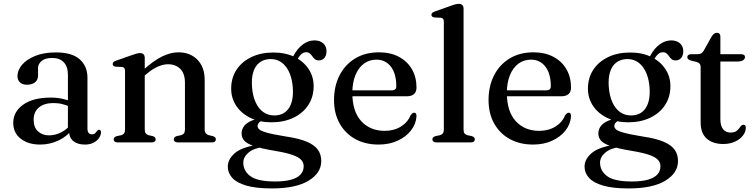

<svg xmlns="http://www.w3.org/2000/svg" viewBox="-20 -758 4019 1022"><path d="M347.5 -61.5V-71L341.5 -74V-360Q341.5 -403 319.8 -426.2Q298 -449.5 258 -449.5Q220.5 -449.5 201.5 -433.5Q182.5 -417.5 182.5 -396V-357Q182.5 -332.5 166.5 -319.8Q150.5 -307 123 -307Q99 -307 86 -319.5Q73 -332 73 -353Q73 -384 97 -412.8Q121 -441.5 166.8 -460.2Q212.5 -479 278 -479Q362.5 -479 404 -442.5Q445.5 -406 445.5 -344.5V-74Q445.5 -58 451.8 -50.5Q458 -43 469 -43Q481 -43 486.5 -48.8Q492 -54.5 496 -60Q498.5 -63 501 -65.2Q503.5 -67.5 507.5 -67.5Q512.5 -67.5 515 -63.8Q517.5 -60 517.5 -54Q517.5 -39.5 507.8 -24.5Q498 -9.5 479 1Q460 11.5 432 11.5Q392.5 11.5 370 -7.2Q347.5 -26 347.5 -61.5ZM50.5 -104Q50.5 -163 103.2 -200.8Q156 -238.5 250 -238.5Q284 -238.5 312.2 -232.2Q340.5 -226 362.5 -216L354.5 -189.5Q334 -198 312.2 -203.8Q290.5 -209.5 264.5 -209.5Q215 -209.5 187 -185.8Q159 -162 159 -121Q159 -80.5 182 -59Q205 -37.5 240.5 -37.5Q273.5 -37.5 304.2 -52.8Q335 -68 357.5 -96L367.5 -73Q338.5 -32.5 292 -10.5Q245.5 11.5 193.5 11.5Q130 11.5 90.2 -19.8Q50.5 -51 50.5 -104Z M750.5 -450V-68.5Q750.5 -55 755.8 -48.2Q761 -41.5 770.5 -38.5L793 -33.5Q808.5 -28.5 808.5 -17Q808.5 0 785.5 0H607Q596 0 590.5 -4.5Q585 -9 585 -16.5Q585 -22.5 589.2 -26.8Q593.5 -31 602 -33.5L626 -38.5Q635.5 -41.5 640.5 -48Q645.5 -54.5 645.5 -68V-379.5Q645.5 -390.5 641.8 -395.5Q638 -400.5 629.5 -401.5L595.5 -403Q587 -404.5 583.5 -408Q580 -411.5 580 -417Q580 -423.5 584 -427.8Q588 -432 599 -435.5L683 -465Q698.5 -470.5 708.2 -473Q718 -475.5 725.5 -475.5Q738 -475.5 744.2 -468.8Q750.5 -462 750.5 -450ZM736.5 -344 717.5 -363.5 739 -382.5Q798.5 -436 843.5 -457.8Q888.5 -479.5 929 -479.5Q992.5 -479.5 1031 -440Q1069.5 -400.5 1069.5 -332V-70Q1069.5 -56 1075.2 -48.8Q1081 -41.5 1091.5 -38.5L1112.5 -33.5Q1121 -31 1125 -26.8Q1129 -22.5 1129 -16.5Q1129 -9 1123.8 -4.5Q1118.5 0 1107 0H928Q905 0 905 -17Q905 -28.5 920.5 -33.5L944 -38.5Q954.5 -41.5 959.5 -48.8Q964.5 -56 964.5 -70V-316Q964.5 -366.5 939.8 -391.2Q915 -416 874 -416Q849 -416 819.8 -403.2Q790.5 -390.5 758 -362.5Z M1501.5 -31.5Q1431 -43 1399.2 -52.2Q1367.5 -61.5 1359.2 -70Q1351 -78.5 1351 -87Q1351 -97 1358.8 -105.5Q1366.5 -114 1385 -122.5L1371.5 -129.5Q1331 -123 1308 -110.2Q1285 -97.5 1275.5 -81.5Q1266 -65.5 1266 -47.5Q1266 -26 1279.8 -9.8Q1293.5 6.5 1331.5 19.5Q1369.5 32.5 1443.5 45Q1504.5 55 1537.5 66.8Q1570.5 78.5 1583.5 93.2Q1596.5 108 1596.5 127Q1596.5 152 1580.5 170.2Q1564.5 188.5 1530.8 198.2Q1497 208 1444.5 208Q1351.5 208 1313.2 180Q1275 152 1275 107.5Q1275 78 1303 54.2Q1331 30.5 1386 23.5L1375.5 9Q1273.5 21.5 1233 54.8Q1192.5 88 1192.5 129Q1192.5 162 1215.8 188.2Q1239 214.5 1290.8 229.8Q1342.5 245 1427.5 245Q1554.5 245 1622.2 204Q1690 163 1690 99Q1690 64.5 1672.2 39.2Q1654.5 14 1613.5 -3.5Q1572.5 -21 1501.5 -31.5ZM1524.5 -427.5 1551 -422Q1570 -457 1582.5 -468.5Q1595 -480 1609.5 -480Q1621.5 -480 1629 -473.5Q1636.5 -467 1642.5 -458.2Q1648.5 -449.5 1656.2 -443Q1664 -436.5 1677.5 -436.5Q1696 -436.5 1707 -449.8Q1718 -463 1718 -485.5Q1718 -512 1700.2 -527.5Q1682.5 -543 1654 -543Q1621.5 -543 1592 -521.5Q1562.5 -500 1540.5 -458ZM1649.5 -299.5Q1649.5 -350 1622.8 -390.5Q1596 -431 1548 -454.8Q1500 -478.5 1435 -478.5Q1369 -478.5 1318.2 -454.2Q1267.5 -430 1239 -386.8Q1210.5 -343.5 1210.5 -286Q1210.5 -236 1237.2 -195.2Q1264 -154.5 1312.5 -130.8Q1361 -107 1425 -107Q1491 -107 1541.8 -131.2Q1592.5 -155.5 1621 -198.8Q1649.5 -242 1649.5 -299.5ZM1416 -443.5Q1467.5 -445.5 1500.2 -404.8Q1533 -364 1538.5 -292Q1543.5 -222.5 1518.8 -184Q1494 -145.5 1444 -143.5Q1409.5 -142.5 1383.2 -160.2Q1357 -178 1341 -212.8Q1325 -247.5 1321.5 -295Q1318 -341.5 1328 -374Q1338 -406.5 1360.2 -424.2Q1382.5 -442 1416 -443.5Z M2197 -292Q2197 -269 2183.8 -257.2Q2170.5 -245.5 2144.5 -245.5H1825V-277H2065Q2089.5 -277 2089.5 -298.5Q2089.5 -365.5 2060.8 -403Q2032 -440.5 1983.5 -440.5Q1945.5 -440.5 1916.8 -419Q1888 -397.5 1871.8 -357.8Q1855.5 -318 1855.5 -264Q1855.5 -164.5 1903 -113Q1950.5 -61.5 2027.5 -61.5Q2077 -61.5 2113.5 -84Q2150 -106.5 2165 -143.5Q2171 -151.5 2175.2 -154.8Q2179.5 -158 2184.5 -158Q2191.5 -158 2194.5 -152.2Q2197.5 -146.5 2197 -138.5Q2194 -97 2167.2 -63Q2140.5 -29 2096 -8.8Q2051.5 11.5 1995 11.5Q1924.5 11.5 1871.2 -17.8Q1818 -47 1788 -100.5Q1758 -154 1758 -225.5Q1758 -299 1787 -356.2Q1816 -413.5 1869.8 -446.5Q1923.5 -479.5 1997.5 -479.5Q2058.5 -479.5 2103.5 -455.5Q2148.5 -431.5 2172.8 -389.2Q2197 -347 2197 -292Z M2447.5 -712V-68.5Q2447.5 -55 2452.5 -48.2Q2457.5 -41.5 2467 -38.5L2490 -34Q2499 -31 2503.2 -27Q2507.5 -23 2507.5 -16.5Q2507.5 -9 2502 -4.5Q2496.5 0 2485 0H2303.5Q2292.5 0 2287 -4.5Q2281.5 -9 2281.5 -16.5Q2281.5 -22.5 2285.8 -26.8Q2290 -31 2298.5 -33.5L2322.5 -38.5Q2332 -41.5 2337.2 -48Q2342.5 -54.5 2342.5 -68V-641.5Q2342.5 -652.5 2338.8 -657.5Q2335 -662.5 2326.5 -663.5L2292.5 -665Q2284 -666.5 2280.2 -670Q2276.5 -673.5 2276.5 -679Q2276.5 -685.5 2280.8 -689.5Q2285 -693.5 2296 -697.5L2379.5 -727Q2395.5 -733 2405.2 -735.2Q2415 -737.5 2421.5 -737.5Q2434.5 -737.5 2441 -730.8Q2447.5 -724 2447.5 -712Z M3019.5 -292Q3019.5 -269 3006.2 -257.2Q2993 -245.5 2967 -245.5H2647.5V-277H2887.5Q2912 -277 2912 -298.5Q2912 -365.5 2883.2 -403Q2854.5 -440.5 2806 -440.5Q2768 -440.5 2739.2 -419Q2710.5 -397.5 2694.2 -357.8Q2678 -318 2678 -264Q2678 -164.5 2725.5 -113Q2773 -61.5 2850 -61.5Q2899.5 -61.5 2936 -84Q2972.5 -106.5 2987.5 -143.5Q2993.5 -151.5 2997.8 -154.8Q3002 -158 3007 -158Q3014 -158 3017 -152.2Q3020 -146.5 3019.5 -138.5Q3016.5 -97 2989.8 -63Q2963 -29 2918.5 -8.8Q2874 11.5 2817.5 11.5Q2747 11.5 2693.8 -17.8Q2640.5 -47 2610.5 -100.5Q2580.5 -154 2580.5 -225.5Q2580.5 -299 2609.5 -356.2Q2638.5 -413.5 2692.2 -446.5Q2746 -479.5 2820 -479.5Q2881 -479.5 2926 -455.5Q2971 -431.5 2995.2 -389.2Q3019.5 -347 3019.5 -292Z M3400.5 -31.5Q3330 -43 3298.2 -52.2Q3266.5 -61.5 3258.2 -70Q3250 -78.5 3250 -87Q3250 -97 3257.8 -105.5Q3265.5 -114 3284 -122.5L3270.5 -129.5Q3230 -123 3207 -110.2Q3184 -97.5 3174.5 -81.5Q3165 -65.5 3165 -47.5Q3165 -26 3178.8 -9.8Q3192.5 6.5 3230.5 19.5Q3268.5 32.5 3342.5 45Q3403.5 55 3436.5 66.8Q3469.5 78.5 3482.5 93.2Q3495.5 108 3495.5 127Q3495.5 152 3479.5 170.2Q3463.5 188.5 3429.8 198.2Q3396 208 3343.5 208Q3250.5 208 3212.2 180Q3174 152 3174 107.5Q3174 78 3202 54.2Q3230 30.5 3285 23.5L3274.5 9Q3172.5 21.5 3132 54.8Q3091.5 88 3091.5 129Q3091.5 162 3114.8 188.2Q3138 214.5 3189.8 229.8Q3241.5 245 3326.5 245Q3453.5 245 3521.2 204Q3589 163 3589 99Q3589 64.5 3571.2 39.2Q3553.5 14 3512.5 -3.5Q3471.5 -21 3400.5 -31.5ZM3423.5 -427.5 3450 -422Q3469 -457 3481.5 -468.5Q3494 -480 3508.5 -480Q3520.5 -480 3528 -473.5Q3535.5 -467 3541.5 -458.2Q3547.5 -449.5 3555.2 -443Q3563 -436.5 3576.5 -436.5Q3595 -436.5 3606 -449.8Q3617 -463 3617 -485.5Q3617 -512 3599.2 -527.5Q3581.5 -543 3553 -543Q3520.5 -543 3491 -521.5Q3461.5 -500 3439.5 -458ZM3548.5 -299.5Q3548.5 -350 3521.8 -390.5Q3495 -431 3447 -454.8Q3399 -478.5 3334 -478.5Q3268 -478.5 3217.2 -454.2Q3166.5 -430 3138 -386.8Q3109.5 -343.5 3109.5 -286Q3109.5 -236 3136.2 -195.2Q3163 -154.5 3211.5 -130.8Q3260 -107 3324 -107Q3390 -107 3440.8 -131.2Q3491.5 -155.5 3520 -198.8Q3548.5 -242 3548.5 -299.5ZM3315 -443.5Q3366.5 -445.5 3399.2 -404.8Q3432 -364 3437.5 -292Q3442.5 -222.5 3417.8 -184Q3393 -145.5 3343 -143.5Q3308.5 -142.5 3282.2 -160.2Q3256 -178 3240 -212.8Q3224 -247.5 3220.5 -295Q3217 -341.5 3227 -374Q3237 -406.5 3259.2 -424.2Q3281.5 -442 3315 -443.5Z M3687 -428.5 3660 -435Q3648 -438.5 3643.2 -443Q3638.5 -447.5 3638.5 -453.5Q3638.5 -461 3644 -465.2Q3649.5 -469.5 3658.5 -469.5H3690.5Q3704 -469.5 3712 -473.5Q3720 -477.5 3726 -488.5L3767 -562Q3774 -573.5 3781.2 -578.5Q3788.5 -583.5 3796.5 -583.5Q3805 -583.5 3809.8 -578.2Q3814.5 -573 3814.5 -563.5V-123Q3814.5 -88.5 3828.8 -70.5Q3843 -52.5 3868.5 -52.5Q3886.5 -52.5 3896.8 -58.5Q3907 -64.5 3912.8 -72.8Q3918.5 -81 3923.8 -87.2Q3929 -93.5 3937 -94Q3943 -94 3946.5 -90Q3950 -86 3950 -77Q3949.5 -55.5 3934 -35.8Q3918.5 -16 3891.5 -3.8Q3864.5 8.5 3829.5 8.5Q3774.5 8.5 3742 -20Q3709.5 -48.5 3709.5 -106.5V-400Q3709.5 -412 3704.5 -418.2Q3699.5 -424.5 3687 -428.5ZM3767.5 -430.5 3768 -469.5H3925Q3935 -469.5 3940.2 -465.5Q3945.5 -461.5 3945.5 -454Q3945.5 -444 3935.2 -437.2Q3925 -430.5 3902.5 -430.5Z"/></svg>

Font: Fraunces 16pt
Style: Regular
Weight: 400
Version: Version 1.000;[b76b70a41]